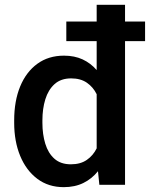

<svg xmlns="http://www.w3.org/2000/svg" viewBox="-20 -770 655 800"><path d="M39.1 -258.3V-268.6Q39.1 -349.1 64 -409.7Q88.9 -470.2 135.5 -504.2Q182.1 -538.1 246.6 -538.1Q290.5 -538.1 324.2 -522.5Q357.9 -506.8 382.8 -478V-598.6H256.3V-680.2H382.8V-750H501V-680.2H584.5V-598.6H501V0H394L388.2 -56.6Q362.8 -24.9 327.4 -7.6Q292 9.8 245.6 9.8Q181.6 9.8 135.3 -25.1Q88.9 -60.1 64 -120.6Q39.1 -181.2 39.1 -258.3ZM156.7 -268.6V-258.3Q156.7 -210.4 168.7 -171.1Q180.7 -131.8 206.8 -108.6Q232.9 -85.4 275.4 -85.4Q315.4 -85.4 341.8 -103.8Q368.2 -122.1 382.8 -151.9V-377.4Q368.2 -407.2 342 -425.3Q315.9 -443.4 276.4 -443.4Q233.9 -443.4 207.5 -419.7Q181.2 -396 168.9 -356.4Q156.7 -316.9 156.7 -268.6Z"/></svg>

Font: Vazirmatn RD UI Medium
Style: Regular
Weight: 500
Designer: Saber Rastikerdar
Foundry: Saber Rastikerdar
Version: Version 33.003